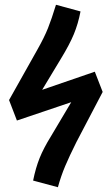

<svg xmlns="http://www.w3.org/2000/svg" viewBox="-20 -775 451 806"><path d="M318 -727Q308 -675 290 -631.5Q272 -588 236 -529L157 -398L378 -474L411 -389L301 -179Q271 -119 253.5 -77.5Q236 -36 223 11L119 -17Q130 -71 146.5 -112Q163 -153 194 -203L279 -346L51 -269L18 -355L136 -565Q166 -618 181.5 -657Q197 -696 215 -755Z"/></svg>

Font: Fira Sans Extra Condensed Medium
Style: Italic
Weight: 500
Width: 3
Italic angle: -8°
Designer: Carrois Corporate & Edenspiekermann AG
Foundry: Carrois Corporate GbR & Edenspiekermann AG
Version: Version 4.203